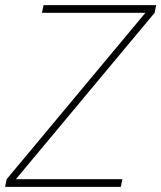

<svg xmlns="http://www.w3.org/2000/svg" viewBox="-53 -730 630 750"><path d="M-33 0H419L425 -30H9L551 -680L557 -710H117L111 -680H515L-27 -30Z"/></svg>

Font: Geist Thin
Style: Italic
Weight: 100
Italic angle: -12°
Designer: Basement.studio, Andrés Briganti, Mateo Zaragoza
Foundry: Basement.studio, Vercel, Andrés Briganti, Guido Ferreyra, Mateo Zaragoza
Version: Version 1.500